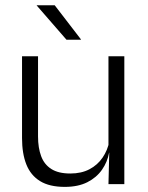

<svg xmlns="http://www.w3.org/2000/svg" viewBox="-20 -702 565 732"><path d="M125 -487.5V-181.5Q125 -138.5 136.8 -106.8Q148.5 -75 175.5 -57.8Q202.5 -40.5 248 -40.5Q290.5 -40.5 321.2 -56.8Q352 -73 371.2 -101.2Q390.5 -129.5 397 -164.5L409.5 -120H396Q389.5 -84.5 368.8 -54.8Q348 -25 312.8 -7.2Q277.5 10.5 227 10.5Q168.5 10.5 132.8 -11.5Q97 -33.5 80.5 -75Q64 -116.5 64 -175.5V-487.5ZM454 -487.5V0H393.5L396.5 -120.5L393.5 -123.5V-487.5ZM188.5 -682 288.5 -552V-550.5H233.5L120 -681V-682Z"/></svg>

Font: Anek Telugu Light
Style: Regular
Weight: 300
Version: Version 1.003